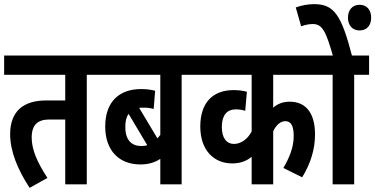

<svg xmlns="http://www.w3.org/2000/svg" viewBox="-20 -890 1812 927"><path d="M399 -529H471V-622H0V-529H295V-405H203C92 -405 29 -352 29 -242C29 -159 66 -70 123 17L209 -31C160 -106 133 -167 133 -226C133 -288 163 -313 218 -313H295V0H399Z M929 -529V-622H459V-529H754V-239C749 -233 745 -227 740 -222L652 -369C658 -370 664 -371 670 -370C689 -371 707 -368 722 -364L729 -452C708 -457 687 -460 661 -460C558 -460 488 -401 488 -279C488 -163 555 -96 658 -96C695 -96 727 -105 754 -123V0H857V-529ZM585 -277C585 -305 590 -326 601 -340L691 -189C682 -186 672 -185 662 -185C616 -185 585 -213 585 -277Z M1538 -529V-622H917V-529H1195V-255C1177 -221 1147 -196 1110 -195C1075 -195 1051 -222 1051 -277C1051 -333 1075 -362 1119 -362C1135 -362 1151 -359 1164 -355L1172 -447C1154 -452 1132 -455 1108 -455C1007 -455 947 -394 947 -279C947 -162 1015 -101 1101 -101C1139 -101 1170 -112 1195 -133V0H1299V-256C1312 -285 1334 -305 1357 -305C1385 -305 1398 -283 1398 -233C1398 -179 1378 -130 1348 -79L1439 -34C1481 -103 1501 -171 1501 -241C1501 -341 1459 -399 1379 -399C1345 -399 1319 -388 1299 -370V-529Z M1690 -529H1762V-622H1526V-529H1586V0H1690Z M1589 -615H1681C1628 -821 1592 -870 1496 -870C1467 -870 1435 -864 1408 -854L1434 -763C1453 -770 1473 -774 1490 -774C1537 -774 1554 -738 1589 -615ZM1660 -805C1660 -768 1681 -743 1716 -743C1752 -743 1772 -768 1772 -805C1772 -841 1752 -867 1716 -867C1681 -867 1660 -841 1660 -805Z"/></svg>

Font: Noto Sans Devanagari ExtraCondensed SemiBold
Style: Regular
Weight: 600
Width: 2
Designer: Jelle Bosma - Monotype Design Team
Foundry: Monotype Imaging Inc.
Version: Version 2.004